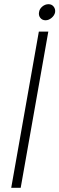

<svg xmlns="http://www.w3.org/2000/svg" viewBox="-20 -890 282 910"><path d="M195.8 -793.9Q180.2 -793.9 171.1 -805.4Q162.1 -816.9 165 -832Q167 -847.7 180.4 -858.9Q193.8 -870.1 210 -870.1Q225.1 -870.1 234.1 -858.9Q243.2 -847.7 241.2 -832Q238.3 -816.9 224.6 -805.4Q210.9 -793.9 195.8 -793.9ZM33.2 0 164.1 -740.2H209L78.1 0Z"/></svg>

Font: SVN-Poppins ExtraLight
Style: Italic
Weight: 200
Italic angle: -10°
Designer: Ninad Kale (Devanagari), Jonny Pinhorn (Latin)
Foundry: Indian Type Foundry
Version: Version 3.002 2017